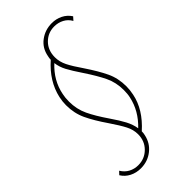

<svg xmlns="http://www.w3.org/2000/svg" viewBox="-262 -726 989 989"><g transform="rotate(-45 232.5 -231.0)"><path d="M440 -605 424 -587Q410 -612 386 -624.5Q362 -637 334 -637Q288 -637 256 -605Q224 -573 224 -522Q224 -489 240 -457Q256 -425 290 -376Q333 -312 356 -263.5Q379 -215 379 -156Q379 -130 373 -101Q355 -11 271 64Q271 77 268 89Q258 137 220.5 166.5Q183 196 133 196Q100 196 72.5 182Q45 168 29 142L45 125Q60 150 83.5 162.5Q107 175 135 175Q182 175 214.5 142.5Q247 110 247 61Q247 28 230.5 -4Q214 -36 180 -86Q136 -150 113 -199Q90 -248 90 -307Q90 -333 96 -361Q117 -455 200 -528Q200 -539 203 -551Q212 -601 250 -629.5Q288 -658 337 -658Q369 -658 396 -644.5Q423 -631 440 -605ZM356 -152Q356 -207 334 -253Q312 -299 270 -362Q237 -411 221 -441Q205 -471 201 -503Q135 -442 119 -360Q114 -338 114 -309Q114 -254 136 -207.5Q158 -161 200 -100Q231 -55 247.5 -23.5Q264 8 269 40Q334 -22 351 -102Q356 -123 356 -152Z"/></g></svg>

Font: Ysabeau Extralight
Style: Italic
Weight: 200
Italic angle: -12°
Designer: Christian Thalmann (Catharsis Fonts)
Version: Version 0.003